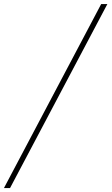

<svg xmlns="http://www.w3.org/2000/svg" viewBox="-126 -717 550 946"><path d="M-106.5 209.5H-76.5L403 -697H372.5Z"/></svg>

Font: HK Grotesk ExtraLight
Style: Italic
Weight: 200
Italic angle: -16°
Designer: Alfredo Marco Pradil
Foundry: Hanken Design Co.
Version: Version 3.001;FEAKit 1.0